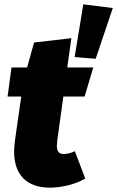

<svg xmlns="http://www.w3.org/2000/svg" viewBox="-20 -845 540 885"><path d="M325 -148 373 -22Q339 -2 294 9Q249 20 211 20Q130 20 87.5 -23Q45 -66 45 -148Q45 -162 49 -198L78 -400H15L33 -534H105L137 -649L309 -669L290 -534H410L370 -400H272L244 -198Q242 -180 242 -174Q242 -153 250 -144Q258 -135 274 -135Q296 -135 325 -148ZM500 -808 421 -574 324 -582 364 -825Z"/></svg>

Font: FiraGO Heavy
Style: Italic
Weight: 900
Italic angle: -8°
Designer: bBox Type GmbH
Foundry: bBox Type GmbH
Version: Version 1.001